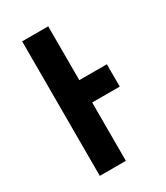

<svg xmlns="http://www.w3.org/2000/svg" viewBox="-143 -606 579 670"><g transform="rotate(-30 146.0 -271.0)"><path d="M163 -542H58V0H163V-235H274V-325H163Z"/></g></svg>

Font: Noto Sans Display Condensed Medium
Style: Regular
Weight: 500
Width: 3
Designer: Monotype Design Team
Foundry: Monotype Imaging Inc.
Version: Version 1.900